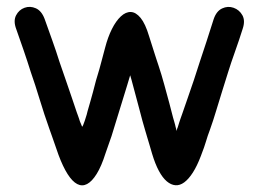

<svg xmlns="http://www.w3.org/2000/svg" viewBox="-20 -529 765 568"><path d="M112 -473Q103 -497 86 -504.5Q69 -512 52.5 -506Q36 -500 27.5 -483.5Q19 -467 28 -443Q39 -412 50 -380Q61 -348 71 -316Q84 -279 97.5 -234.5Q111 -190 126 -148Q131 -135 134 -125.5Q137 -116 141.5 -104Q146 -92 153 -71Q166 -36 180 -14Q194 8 208.5 15.5Q223 23 237.5 15.5Q252 8 266 -14.5Q280 -37 292 -75Q299 -95 303 -106.5Q307 -118 310 -126.5Q313 -135 316 -146Q324 -172 334 -204.5Q344 -237 356 -276Q368 -315 380 -358Q385 -374 394 -378.5Q403 -383 412 -384.5Q421 -386 424.5 -393.5Q428 -401 421 -422Q410 -459 396 -476Q382 -493 367 -493.5Q352 -494 337.5 -480.5Q323 -467 311 -443Q299 -419 291 -388Q287 -372 292 -375Q297 -378 306.5 -387Q316 -396 325.5 -399Q335 -402 340 -387Q356 -340 369 -293Q382 -246 392 -207Q402 -168 409 -145Q413 -132 415.5 -123Q418 -114 421.5 -103Q425 -92 430 -74Q439 -44 450 -23.5Q461 -3 473.5 7.5Q486 18 499 19Q512 20 525 10.5Q538 1 550.5 -18.5Q563 -38 574 -67Q580 -82 583.5 -92.5Q587 -103 589.5 -111Q592 -119 594.5 -127Q597 -135 601 -145Q611 -173 619.5 -201.5Q628 -230 637 -258.5Q646 -287 655 -316Q663 -342 675.5 -377Q688 -412 698 -444Q706 -468 697 -484Q688 -500 671 -506Q654 -512 637 -504Q620 -496 612 -472Q602 -441 591 -406.5Q580 -372 571 -346Q562 -317 553.5 -292Q545 -267 536.5 -242.5Q528 -218 519 -192Q516 -184 514 -178Q512 -172 510.5 -167.5Q509 -163 508 -159.5Q507 -156 506 -153Q505 -150 504 -148Q503 -145 502.5 -142Q502 -139 502 -138Q502 -137 502.5 -136.5Q503 -136 503 -137Q503 -138 502.5 -141Q502 -144 501 -148Q500 -151 499.5 -153.5Q499 -156 498 -160Q497 -164 495.5 -169Q494 -174 492 -181Q488 -198 481 -223.5Q474 -249 466 -278.5Q458 -308 449 -335Q446 -344 443.5 -351.5Q441 -359 438 -368.5Q435 -378 431 -390.5Q427 -403 421 -422Q410 -459 396 -476Q382 -493 367 -493.5Q352 -494 337.5 -480.5Q323 -467 311 -443Q299 -419 291 -388Q285 -366 281 -350.5Q277 -335 274 -324.5Q271 -314 268.5 -306Q266 -298 264 -291Q259 -271 255 -256.5Q251 -242 247.5 -229.5Q244 -217 239 -200Q238 -195 236.5 -190Q235 -185 233.5 -180.5Q232 -176 231 -172.5Q230 -169 229 -167Q227 -162 226 -159Q225 -156 224 -155Q223 -154 222.5 -155Q222 -156 221 -159Q220 -162 218 -166Q217 -168 216 -171Q215 -174 214 -177.5Q213 -181 211 -186Q209 -191 207 -197Q202 -213 193 -238.5Q184 -264 174.5 -292.5Q165 -321 156 -346Q146 -378 134.5 -410Q123 -442 112 -473Z"/></svg>

Font: Tilt Neon
Style: Regular
Weight: 400
Designer: Andy Clymer
Foundry: Andy Clymer
Version: Version 1.000